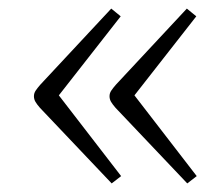

<svg xmlns="http://www.w3.org/2000/svg" viewBox="-20 -488 518 447"><path d="M416 -61 249 -237Q242 -245 238.5 -251Q235 -257 235 -264Q235 -271 239 -277Q243 -283 250 -291L415 -468L437 -450L293 -266L438 -78ZM240 -61 73 -237Q66 -245 62.5 -251Q59 -257 59 -264Q59 -271 63 -277Q67 -283 74 -291L239 -468L261 -450L117 -266L262 -78Z"/></svg>

Font: Literata 18pt ExtraLight
Style: Regular
Weight: 250
Designer: Latin by Veronika Burian and Jose Scaglione. Greek by Irene Vlachou. Cyrillic by Vera Evstafieva.
Foundry: TypeTogether
Version: Version 3.103;gftools[0.9.29]